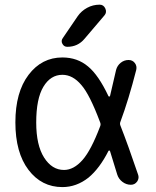

<svg xmlns="http://www.w3.org/2000/svg" viewBox="-20 -800 657 810"><path d="M402.3 -266.6Q406.2 -275.4 402.3 -284.2Q358.4 -401.4 323.2 -441.4Q287.1 -484.4 243.2 -484.4Q193.4 -484.4 163.1 -434.1Q132.8 -383.8 132.8 -283.2Q132.8 -187.5 166 -135.3Q199.2 -83 250 -83Q291 -83 328.1 -125Q364.3 -166 402.3 -266.6ZM307.6 -731.4Q323.2 -753.9 347.7 -767.1Q372.1 -780.3 400.4 -780.3Q417 -780.3 424.3 -764.2Q431.6 -748 420.9 -735.4L336.9 -636.7Q308.6 -602.5 263.7 -602.5Q250 -602.5 243.2 -615.2Q236.3 -627.9 245.1 -639.6ZM469.7 -504.9Q474.6 -523.4 489.3 -535.2Q503.9 -546.9 522.5 -546.9Q539.1 -546.9 548.8 -534.2Q558.6 -521.5 554.7 -504.9Q522.5 -378.9 488.3 -287.1Q484.4 -278.3 488.3 -269.5Q520.5 -187.5 562.5 -63.5Q564.5 -57.6 564.5 -52.7Q564.5 -43 558.6 -34.2Q548.8 -20.5 532.2 -20.5Q512.7 -20.5 496.6 -32.7Q480.5 -44.9 474.6 -63.5Q458 -118.2 444.3 -162.1Q443.4 -165 440.9 -165Q438.5 -165 437.5 -163.1Q400.4 -89.8 353.5 -50.8Q302.7 -10.7 243.2 -10.7Q155.3 -10.7 100.1 -83.5Q44.9 -156.2 44.9 -283.7Q44.9 -411.1 100.6 -484.4Q156.2 -557.6 243.2 -557.6Q306.6 -557.6 351.6 -519.5Q395.5 -483.4 437.5 -394.5Q438.5 -392.6 440.9 -392.6Q443.4 -392.6 444.3 -395.5Q453.1 -430.7 469.7 -504.9Z"/></svg>

Font: Gen Jyuu GothicX Regular
Style: Regular
Weight: 400
Designer: [Source Han Sans]
Ryoko NISHIZUKA  (kana & ideographs); Paul D. Hunt (Latin, Greek & Cyrillic); Wenlong ZHANG  (bopomofo
Version: Version 1.002.20150607